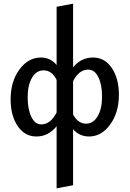

<svg xmlns="http://www.w3.org/2000/svg" viewBox="-20 -739 707 1048"><path d="M488 -425Q552 -425 590.5 -367.5Q629 -310 629 -222Q629 -125 581.5 -59.5Q534 6 466 6Q413 6 379 -34V272L289 289V-50Q244 6 179 6Q115 6 76.5 -51Q38 -108 38 -197Q38 -294 86 -359.5Q134 -425 203 -425Q256 -425 289 -384V-702L379 -719V-372Q423 -425 488 -425ZM450 -64Q489 -64 513 -104.5Q537 -145 537 -213Q537 -276 517 -317.5Q497 -359 462 -359Q411 -359 379 -296V-114Q406 -64 450 -64ZM205 -60Q256 -60 289 -125V-303Q263 -355 218 -355Q178 -355 154.5 -314.5Q131 -274 131 -208Q131 -143 151 -101.5Q171 -60 205 -60Z"/></svg>

Font: EauTestText Semibold
Style: Regular
Weight: 600
Designer: Christian Thalmann (Catharsis Fonts)
Version: Version 0.001;PS 000.001;hotconv 1.0.88;makeotf.lib2.5.64775